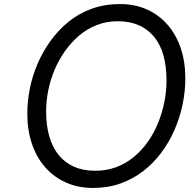

<svg xmlns="http://www.w3.org/2000/svg" viewBox="-20 -910 965 949"><path d="M440 19Q367 19 307 -7.5Q247 -34 204 -82.5Q161 -131 138 -198.5Q115 -266 115 -349Q115 -409 127.5 -472Q140 -535 166 -595.5Q192 -656 230.5 -709Q269 -762 319.5 -803Q370 -844 434 -867Q498 -890 573 -890Q646 -890 705.5 -863.5Q765 -837 807.5 -788.5Q850 -740 873 -672.5Q896 -605 896 -523Q896 -458 882.5 -393.5Q869 -329 842.5 -268Q816 -207 777 -155Q738 -103 687.5 -64Q637 -25 575 -3Q513 19 440 19ZM451 -66Q507 -66 555 -84Q603 -102 642.5 -135Q682 -168 712 -211Q742 -254 762 -304Q782 -354 792.5 -406.5Q803 -459 803 -511Q803 -583 787.5 -637.5Q772 -692 740.5 -729.5Q709 -767 664.5 -786Q620 -805 562 -805Q507 -805 459 -786.5Q411 -768 372 -735Q333 -702 302 -658.5Q271 -615 250 -565.5Q229 -516 218.5 -463.5Q208 -411 208 -360Q208 -289 224 -234.5Q240 -180 271 -142.5Q302 -105 347 -85.5Q392 -66 451 -66Z"/></svg>

Font: Playwrite AT
Style: Italic
Weight: 400
Italic angle: -13.0072°
Designer: Veronika Burian, José Scaglione
Foundry: TypeTogether
Version: Version 1.002